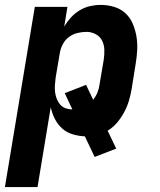

<svg xmlns="http://www.w3.org/2000/svg" viewBox="-33 -548 653 783"><path d="M-13 215 109 -520H242L229 -440Q241 -460 256.5 -477Q272 -494 292 -506Q312 -518 334 -523Q356 -528 377 -528Q406 -528 432.5 -520Q459 -512 478.5 -494Q498 -476 508.5 -451Q519 -426 523.5 -399Q528 -372 526.5 -343.5Q525 -315 520 -286L504 -186Q500 -162 493 -138Q486 -114 474 -91.5Q462 -69 445.5 -49Q429 -29 406 -15L441 58L353 92L313 8Q288 7 263 -0.5Q238 -8 220 -24.5Q202 -41 190.5 -63.5Q179 -86 174 -111L120 215ZM262 -102 231 -168 318 -202 347 -141Q358 -155 364.5 -171Q371 -187 373 -204L390 -304Q393 -324 392.5 -344.5Q392 -365 383.5 -382Q375 -399 357.5 -408.5Q340 -418 320 -418Q302 -418 283 -413.5Q264 -409 248 -397Q232 -385 223 -367.5Q214 -350 211 -332L194 -232Q192 -217 191 -202Q190 -187 191.5 -173Q193 -159 198 -146Q203 -133 211.5 -122.5Q220 -112 233.5 -107Q247 -102 262 -102Z"/></svg>

Font: Iosevka XBd Ex Obl
Style: Regular
Weight: 800
Width: 7
Italic angle: -9°
Monospace: yes
Designer: Belleve Invis
Foundry: Belleve Invis
Version: Version 32.5.0; ttfautohint (v1.8.4)